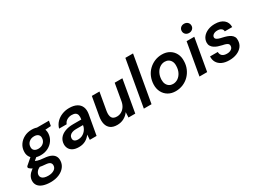

<svg xmlns="http://www.w3.org/2000/svg" viewBox="-66 -1544 3503 2597"><g transform="rotate(-30 1685.0 -245.5)"><path d="M182 232Q117 232 68.5 216Q20 200 -5.5 168Q-31 136 -30 90Q-29 50 -8.5 17Q12 -16 49 -43Q86 -70 139 -90L181 -33Q131 -15 108 11.5Q85 38 84 68Q84 91 97.5 107.5Q111 124 136.5 132Q162 140 197 140Q252 140 288.5 117Q325 94 326 53Q327 27 309 9.5Q291 -8 235 -12Q189 -15 152.5 -22.5Q116 -30 88 -40Q60 -50 40.5 -63Q21 -76 8 -90L12 -113L133 -218L214 -188L79 -76L119 -137Q131 -128 143 -122Q155 -116 170.5 -111Q186 -106 209 -102.5Q232 -99 265 -96Q330 -91 368.5 -73Q407 -55 424 -25.5Q441 4 439 42Q438 96 405.5 139Q373 182 315 207Q257 232 182 232ZM247 -151Q190 -151 151 -171Q112 -191 92.5 -225.5Q73 -260 75 -303Q76 -362 107.5 -409.5Q139 -457 192 -485Q245 -513 311 -513Q368 -513 406.5 -492.5Q445 -472 464 -437.5Q483 -403 482 -360Q480 -301 449 -253.5Q418 -206 365.5 -178.5Q313 -151 247 -151ZM263 -243Q312 -243 344 -272Q376 -301 377 -347Q378 -382 355.5 -400.5Q333 -419 295 -419Q246 -419 213.5 -390.5Q181 -362 180 -315Q179 -280 201.5 -261.5Q224 -243 263 -243ZM376 -413 368 -501H575L561 -425Z M751 12Q694 12 658 -6.5Q622 -25 605.5 -56Q589 -87 590 -124Q592 -177 622 -215.5Q652 -254 707 -275Q762 -296 836 -296H962Q969 -337 962.5 -363Q956 -389 935 -401.5Q914 -414 878 -414Q838 -414 805 -395Q772 -376 758 -339H640Q655 -393 692 -431.5Q729 -470 782 -491.5Q835 -513 895 -513Q966 -513 1012 -488.5Q1058 -464 1077 -418.5Q1096 -373 1085 -309L1030 0H924L929 -79Q915 -60 897 -43Q879 -26 856.5 -13.5Q834 -1 807.5 5.5Q781 12 751 12ZM793 -83Q822 -83 847.5 -93.5Q873 -104 893.5 -123Q914 -142 927 -166Q940 -190 944 -217V-219H835Q799 -219 773.5 -209Q748 -199 734 -181.5Q720 -164 720 -140Q719 -112 738.5 -97.5Q758 -83 793 -83Z M1349 12Q1285 12 1246.5 -16Q1208 -44 1195 -94.5Q1182 -145 1194 -212L1245 -501H1364L1315 -223Q1305 -159 1324.5 -124Q1344 -89 1402 -89Q1438 -89 1469.5 -106Q1501 -123 1523.5 -155Q1546 -187 1555 -232L1602 -501H1722L1634 0H1528L1532 -82Q1502 -39 1454.5 -13.5Q1407 12 1349 12Z M1768 0 1895 -720H2015L1888 0Z M2262 12Q2196 12 2146.5 -17.5Q2097 -47 2070.5 -98.5Q2044 -150 2046 -216Q2048 -279 2071 -333.5Q2094 -388 2135 -428Q2176 -468 2229 -490.5Q2282 -513 2344 -513Q2410 -513 2459.5 -484Q2509 -455 2536 -404Q2563 -353 2560 -286Q2559 -223 2535.5 -168.5Q2512 -114 2471.5 -73.5Q2431 -33 2377.5 -10.5Q2324 12 2262 12ZM2278 -91Q2322 -91 2357.5 -115.5Q2393 -140 2414.5 -183Q2436 -226 2437 -281Q2439 -322 2425 -350.5Q2411 -379 2386 -394Q2361 -409 2329 -409Q2286 -409 2250.5 -384.5Q2215 -360 2193.5 -317.5Q2172 -275 2170 -220Q2169 -179 2183 -150.5Q2197 -122 2222 -106.5Q2247 -91 2278 -91Z M2637 0 2725 -501H2845L2757 0ZM2812 -580Q2778 -580 2757 -600.5Q2736 -621 2736 -651Q2736 -682 2757 -702.5Q2778 -723 2812 -723Q2845 -723 2866.5 -703Q2888 -683 2888 -651Q2888 -621 2866 -600.5Q2844 -580 2812 -580Z M3100 12Q3032 12 2985.5 -10.5Q2939 -33 2916 -73Q2893 -113 2897 -164H3017Q3017 -141 3027 -122Q3037 -103 3059 -92Q3081 -81 3115 -81Q3145 -81 3166 -90Q3187 -99 3198.5 -114Q3210 -129 3210 -150Q3211 -169 3199.5 -180.5Q3188 -192 3167 -199.5Q3146 -207 3118 -212Q3086 -219 3055 -229.5Q3024 -240 3000.5 -256Q2977 -272 2963 -295Q2949 -318 2950 -349Q2952 -397 2980.5 -433.5Q3009 -470 3058 -491.5Q3107 -513 3170 -513Q3258 -513 3307.5 -471.5Q3357 -430 3355 -358H3239Q3239 -386 3217 -402.5Q3195 -419 3157 -419Q3119 -419 3095 -402.5Q3071 -386 3070 -362Q3069 -346 3081 -335Q3093 -324 3115 -316Q3137 -308 3167 -302Q3204 -294 3234.5 -283.5Q3265 -273 3288 -257Q3311 -241 3323 -218.5Q3335 -196 3333 -164Q3332 -110 3301.5 -70.5Q3271 -31 3218.5 -9.5Q3166 12 3100 12Z"/></g></svg>

Font: DM Sans 18pt SemiBold
Style: Italic
Weight: 600
Italic angle: -10°
Designer: Colophon Foundry, Jonny Pinhorn
Foundry: Colophon Foundry
Version: Version 4.004;gftools[0.9.30]